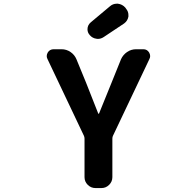

<svg xmlns="http://www.w3.org/2000/svg" viewBox="-20 -1002 1040 1017"><path d="M485.4 -5.9Q461.9 -5.9 444.8 -22.9Q427.7 -40 427.7 -63.5V-267.6Q427.7 -275.4 424.8 -282.2L231.4 -689.5Q227.5 -697.3 227.5 -705.1Q227.5 -714.8 233.4 -724.6Q244.1 -741.2 264.6 -741.2H305.7Q332 -741.2 353.5 -726.6Q375 -711.9 384.8 -688.5L436.5 -562.5Q474.6 -463.9 500 -401.4Q500 -399.4 502 -399.4Q503.9 -399.4 504.9 -401.4Q565.4 -551.8 570.3 -562.5L621.1 -688.5Q631.8 -711.9 653.3 -726.6Q674.8 -741.2 701.2 -741.2H739.3Q758.8 -741.2 769.5 -724.6Q775.4 -714.8 775.4 -705.1Q775.4 -697.3 771.5 -689.5L578.1 -282.2Q575.2 -275.4 575.2 -267.6V-63.5Q575.2 -40 558.1 -22.9Q541 -5.9 517.6 -5.9ZM529.3 -805.7Q514.6 -795.9 498 -795.9Q494.1 -795.9 490.2 -796.9Q469.7 -799.8 456.1 -815.4Q443.4 -829.1 443.4 -846.7Q443.4 -869.1 460.9 -883.8L562.5 -968.8Q578.1 -982.4 598.6 -982.4Q601.6 -982.4 604.5 -982.4Q627.9 -979.5 643.6 -961.9L648.4 -955.1Q660.2 -940.4 660.2 -922.9Q660.2 -918.9 660.2 -914.1Q656.2 -891.6 637.7 -877.9Z"/></svg>

Font: Gen Jyuu Gothic Monospace Bold
Style: Bold
Weight: 700
Designer: [Source Han Sans]
Ryoko NISHIZUKA  (kana & ideographs); Paul D. Hunt (Latin, Greek & Cyrillic); Wenlong ZHANG  (bopomofo
Version: Version 1.002.20150607